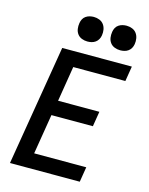

<svg xmlns="http://www.w3.org/2000/svg" viewBox="-139 -1046 877 1132"><g transform="rotate(15 300.0 -480.0)"><path d="M35 0 157 -735H582L567 -643H249L214 -428H466L451 -336H198L158 -92H476L461 0ZM490 -810Q472 -810 455.5 -816.5Q439 -823 429 -836.5Q419 -850 416.5 -867.5Q414 -885 417 -903Q419 -916 425 -927.5Q431 -939 442 -946.5Q453 -954 465.5 -957Q478 -960 490 -960Q508 -960 524.5 -953.5Q541 -947 551 -933.5Q561 -920 564 -902.5Q567 -885 564 -867Q562 -854 555.5 -842.5Q549 -831 538.5 -823.5Q528 -816 515.5 -813Q503 -810 490 -810ZM290 -810Q272 -810 255.5 -816.5Q239 -823 229 -836.5Q219 -850 216.5 -867.5Q214 -885 217 -903Q219 -916 225 -927.5Q231 -939 242 -946.5Q253 -954 265.5 -957Q278 -960 290 -960Q308 -960 324.5 -953.5Q341 -947 351 -933.5Q361 -920 364 -902.5Q367 -885 364 -867Q362 -854 355.5 -842.5Q349 -831 338.5 -823.5Q328 -816 315.5 -813Q303 -810 290 -810Z"/></g></svg>

Font: Iosevka Curly SmBdEx
Style: Italic
Weight: 600
Width: 7
Italic angle: -9°
Monospace: yes
Designer: Belleve Invis
Foundry: Belleve Invis
Version: Version 11.1.0; ttfautohint (v1.8.3)